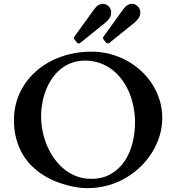

<svg xmlns="http://www.w3.org/2000/svg" viewBox="-20 -982 932 1015"><path d="M440.4 12.7Q423.3 12.7 397.7 9.8Q372.1 6.8 341.6 -1Q311 -8.8 277.8 -21.5Q244.6 -34.2 212.6 -54Q180.7 -73.7 151.9 -100.8Q123 -127.9 101.3 -163.8Q79.6 -199.7 66.7 -245.6Q53.7 -291.5 53.7 -348.6Q53.7 -399.4 67.6 -445.8Q81.5 -492.2 107.4 -532.2Q133.3 -572.3 170.2 -605Q207 -637.7 252.4 -660.6Q297.9 -683.6 351.1 -696.3Q404.3 -709 462.9 -709Q513.7 -709 561.3 -696.5Q608.9 -684.1 650.4 -661.4Q691.9 -638.7 726.3 -606.9Q760.7 -575.2 785.6 -536.1Q810.5 -497.1 824.2 -451.9Q837.9 -406.7 837.9 -357.9Q837.9 -312 824.7 -266.8Q811.5 -221.7 786.6 -180.4Q761.7 -139.2 726.3 -104Q690.9 -68.8 647 -42.7Q603 -16.6 550.8 -2Q498.5 12.7 440.4 12.7ZM197.3 -366.7Q197.3 -327.1 205.3 -287.6Q213.4 -248 229 -211.4Q244.6 -174.8 267.6 -142.8Q290.5 -110.8 319.8 -87.2Q349.1 -63.5 385 -50Q420.9 -36.6 462.9 -36.6Q522 -36.6 565.4 -61.8Q608.9 -86.9 637.5 -128.4Q666 -169.9 679.9 -223.9Q693.8 -277.8 693.8 -335.4Q693.8 -377.4 685.8 -417.7Q677.7 -458 662.4 -494.4Q647 -530.8 624.3 -561.3Q601.6 -591.8 572 -614.3Q542.5 -636.7 506.6 -649.2Q470.7 -661.6 428.7 -661.6Q391.1 -661.6 359.4 -649.9Q327.6 -638.2 302 -617.9Q276.4 -597.7 256.8 -569.6Q237.3 -541.5 224.1 -508.8Q210.9 -476.1 204.1 -439.7Q197.3 -403.3 197.3 -366.7ZM374.5 -772.5Q373 -774.4 371.8 -776.4Q370.6 -778.3 370.6 -781.2Q370.6 -784.2 372.1 -786.1Q373.5 -788.1 374.5 -790L478.5 -934.1Q489.3 -948.7 500.5 -955.3Q511.7 -961.9 522.9 -961.9Q532.2 -961.9 540.5 -958.3Q548.8 -954.6 554.9 -948.2Q561 -941.9 564.5 -933.6Q567.9 -925.3 567.9 -916Q567.9 -897.9 558.1 -884.8Q548.3 -871.6 537.1 -862.3L405.3 -755.9Q402.3 -753.4 401.1 -753.2Q399.9 -752.9 396.5 -752.9Q392.1 -752.9 389.9 -754.2Q387.7 -755.4 385.3 -758.3ZM528.3 -772.5Q526.9 -774.4 525.6 -776.4Q524.4 -778.3 524.4 -781.2Q524.4 -784.2 525.9 -786.1Q527.3 -788.1 528.3 -790L632.3 -934.1Q643.1 -948.7 654.3 -955.3Q665.5 -961.9 676.8 -961.9Q686 -961.9 694.3 -958.3Q702.6 -954.6 708.7 -948.2Q714.8 -941.9 718.3 -933.6Q721.7 -925.3 721.7 -916Q721.7 -897.9 711.9 -884.8Q702.1 -871.6 690.9 -862.3L559.1 -755.9Q556.2 -753.4 554.9 -753.2Q553.7 -752.9 550.3 -752.9Q545.9 -752.9 543.7 -754.2Q541.5 -755.4 539.1 -758.3Z"/></svg>

Font: Cardo
Style: Bold
Weight: 700
Designer: David J. Perry
Foundry: David J. Perry
Version: Version 1.0011